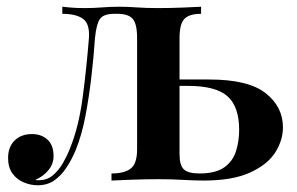

<svg xmlns="http://www.w3.org/2000/svg" viewBox="-20 -536 882 570"><path d="M577 -516V-495Q542 -495 527.5 -480Q513 -465 513 -423V-79Q513 -45 526 -33Q539 -21 572 -21Q620 -21 645.5 -39Q671 -57 680.5 -87Q690 -117 690 -150Q690 -220 655 -250.5Q620 -281 539 -281Q517 -281 495 -281Q473 -281 453 -281L451 -300Q493 -300 530.5 -300Q568 -300 601 -300Q717 -300 768.5 -259.5Q820 -219 820 -158Q820 -120 797.5 -84Q775 -48 723 -24Q671 0 585 0Q556 0 523 -2Q490 -4 452 -4Q410 -4 371 -2.5Q332 -1 311 0V-21Q349 -21 368 -35.5Q387 -50 387 -93V-423Q387 -465 374 -480Q361 -495 329 -495H320Q287 -495 276.5 -479.5Q266 -464 262 -423Q258 -365 251 -305.5Q244 -246 233.5 -191Q223 -136 205 -91Q193 -62 177 -38Q161 -14 140.5 0Q120 14 92 14Q71 14 50.5 5.5Q30 -3 17 -21Q4 -39 4 -67Q4 -100 23.5 -119Q43 -138 75 -138Q103 -138 121 -121.5Q139 -105 139 -73Q139 -49 123.5 -30.5Q108 -12 85 -2Q87 -1 90.5 -1Q94 -1 96 -1Q120 -1 137.5 -16Q155 -31 167.5 -53Q180 -75 188 -96Q214 -160 225.5 -247.5Q237 -335 244 -423Q247 -465 226.5 -480Q206 -495 165 -495V-516Q173 -515 190.5 -513.5Q208 -512 232 -512Q258 -512 283 -514Q308 -516 334 -516Q360 -516 386.5 -514Q413 -512 450 -512Q485 -512 522 -513.5Q559 -515 577 -516Z"/></svg>

Font: Playfair Display SemiBold
Style: Regular
Weight: 600
Designer: Claus Eggers Sørensen
Foundry: Claus Eggers Sørensen
Version: Version 1.203